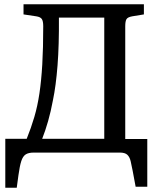

<svg xmlns="http://www.w3.org/2000/svg" viewBox="-20 -720 765 906"><path d="M5 166V-65H106Q127 -117 142 -168Q157 -219 166 -279Q175 -339 179.5 -416Q184 -493 184 -596Q184 -620 177.5 -630Q171 -640 151 -643L91 -652V-700H659V-652L604 -643Q582 -639 576.5 -629Q571 -619 571 -596V-64H675V161H620L606 86Q601 60 596.5 40.5Q592 21 581 10.5Q570 0 546 0H139Q115 0 101.5 8.5Q88 17 80.5 40Q73 63 67 107L59 166ZM179 -65H472V-637H258Q259 -507 251.5 -411Q244 -315 230 -248Q220 -194 207 -148.5Q194 -103 179 -65Z"/></svg>

Font: Literata 12pt
Style: Regular
Weight: 400
Designer: Latin by Veronika Burian and Jose Scaglione. Greek by Irene Vlachou. Cyrillic by Vera Evstafieva.
Foundry: TypeTogether
Version: Version 3.002